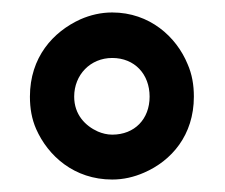

<svg xmlns="http://www.w3.org/2000/svg" viewBox="-20 -741 361 308"><path d="M28 -586C28 -567 31 -550 38 -534C57 -491 99 -453 160 -453C178 -453 195 -457 211 -464C255 -483 291 -524 291 -586C291 -605 288 -622 281 -638C263 -682 220 -721 160 -721C142 -721 125 -717 109 -710C65 -690 28 -649 28 -586ZM99 -586C99 -621 125 -648 160 -648C196 -648 220 -622 220 -586C220 -550 196 -525 160 -525C152 -525 144 -527 137 -530C117 -539 99 -557 99 -586Z"/></svg>

Font: Asimov Pro
Style: Bd
Weight: 700
Designer: Google
Version: Version 2.000980; 2014